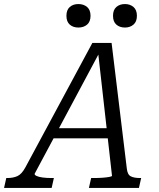

<svg xmlns="http://www.w3.org/2000/svg" viewBox="-74 -928 786 948"><path d="M193 -295H471V-245H171ZM409 -681 422 -678 97 -70Q96 -64 107 -59Q118 -54 137 -51.5Q156 -49 179 -49H192L181 0H-54L-43 -49H-38Q-9 -49 12 -58.5Q33 -68 51 -101L382 -716H477L552 -97Q555 -66 571.5 -57.5Q588 -49 617 -49H623L612 0H365L376 -49H389Q413 -49 433 -50.5Q453 -52 466 -54.5Q479 -57 479 -60ZM313 -792Q287 -792 270.5 -806.5Q254 -821 254 -850Q254 -879 270.5 -893.5Q287 -908 313 -908Q339 -908 356 -893.5Q373 -879 373 -850Q373 -821 356 -806.5Q339 -792 313 -792ZM543 -792Q517 -792 500.5 -806.5Q484 -821 484 -850Q484 -879 500.5 -893.5Q517 -908 543 -908Q568 -908 585 -893.5Q602 -879 602 -850Q602 -821 585 -806.5Q568 -792 543 -792Z"/></svg>

Font: Roboto Serif 20pt Light
Style: Italic
Weight: 300
Italic angle: -10°
Version: Version 1.007